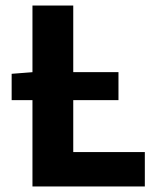

<svg xmlns="http://www.w3.org/2000/svg" viewBox="-20 -672 577 692"><path d="M22 -311V-406L99 -412H407V-311ZM97 0V-652H244V-124H502V0Z"/></svg>

Font: Source Sans 3 ExtraLight
Style: Bold
Weight: 700
Version: Version 3.052;hotconv 1.1.0;makeotfexe 2.6.0